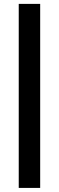

<svg xmlns="http://www.w3.org/2000/svg" viewBox="-20 -730 295 963"><path d="M181.5 212.5H74V-710.5H181.5Z"/></svg>

Font: Anek Gurmukhi SemiBold
Style: Regular
Weight: 600
Designer: Sarang Kulkarni (Gurmukhi), Yesha Goshar (Latin)
Foundry: Ek Type
Version: Version 1.003